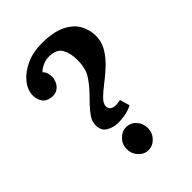

<svg xmlns="http://www.w3.org/2000/svg" viewBox="-213 -815 930 930"><g transform="rotate(-45 251.5 -350.0)"><path d="M237 -181Q205 -181 177.5 -197Q150 -213 150 -250Q150 -267 156.5 -282Q163 -297 180.5 -318.5Q198 -340 231 -373Q266 -408 289 -444Q312 -480 312 -537Q312 -584 294 -615Q276 -646 226 -646Q201 -646 180.5 -635.5Q160 -625 150 -614Q161 -604 164.5 -589.5Q168 -575 168 -564Q168 -552 161 -535.5Q154 -519 139 -507.5Q124 -496 100 -497Q68 -499 52.5 -518.5Q37 -538 37 -568Q37 -604 64 -638Q91 -672 138 -694Q185 -716 245 -716Q325 -716 371.5 -693Q418 -670 438 -633.5Q458 -597 458 -557Q458 -515 437 -480.5Q416 -446 385 -417Q354 -388 323 -364.5Q292 -341 271 -320Q250 -299 250 -280Q250 -267 259.5 -258.5Q269 -250 290 -250Q296 -250 303.5 -251Q311 -252 320 -254L335 -203Q310 -190 283 -185.5Q256 -181 237 -181ZM247 16Q218 16 196.5 -7Q175 -30 175 -62Q175 -94 197 -117Q219 -140 248 -140Q279 -140 299.5 -117Q320 -94 320 -62Q320 -30 298 -7Q276 16 247 16Z"/></g></svg>

Font: Lora
Style: Bold
Weight: 700
Designer: Olga Karpushina, Alexei Vanyashin (Cyrillic)
Foundry: Cyreal
Version: Version 3.006; ttfautohint (v1.8.4.7-5d5b);gftools[0.9.30]